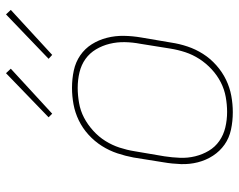

<svg xmlns="http://www.w3.org/2000/svg" viewBox="-98 -690 796 640"><g transform="rotate(-90 300.0 -370.0)"><path d="M246 8Q216 8 188 2Q160 -4 138 -19.5Q116 -35 101 -58Q86 -81 79 -108.5Q72 -136 73 -165Q74 -194 79 -223L95 -323Q100 -350 109 -377Q118 -404 133.5 -428.5Q149 -453 171 -473Q193 -493 219 -505.5Q245 -518 272.5 -523Q300 -528 327 -528Q357 -528 385 -522Q413 -516 435.5 -500.5Q458 -485 472.5 -462Q487 -439 494 -411.5Q501 -384 500.5 -355Q500 -326 495 -297L478 -197Q474 -170 465 -143Q456 -116 440.5 -91.5Q425 -67 402.5 -47Q380 -27 354 -14.5Q328 -2 300.5 3Q273 8 246 8ZM247 -11Q271 -11 296.5 -15.5Q322 -20 345.5 -32Q369 -44 389 -62.5Q409 -81 423.5 -103.5Q438 -126 446 -150.5Q454 -175 458 -200L474 -300Q479 -326 479.5 -352Q480 -378 474 -402.5Q468 -427 455.5 -448Q443 -469 423.5 -483Q404 -497 379 -503Q354 -509 327 -509Q303 -509 277 -504.5Q251 -500 228 -488Q205 -476 184.5 -457.5Q164 -439 150 -416.5Q136 -394 128 -369.5Q120 -345 116 -320L99 -220Q95 -194 94 -168Q93 -142 99 -117.5Q105 -93 117.5 -72Q130 -51 150 -37Q170 -23 195 -17Q220 -11 247 -11ZM437 -594 424 -606 572 -748 587 -732ZM241 -594 229 -606 376 -748 391 -732Z"/></g></svg>

Font: Iosevka HT Thin Extended
Style: Italic
Weight: 100
Width: 7
Italic angle: -9°
Monospace: yes
Designer: Belleve Invis
Foundry: Belleve Invis
Version: Version 32.3.0; ttfautohint (v1.8.4)